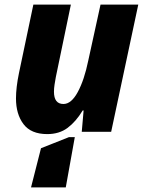

<svg xmlns="http://www.w3.org/2000/svg" viewBox="-20 -569 623 829"><path d="M114 240 157 71 278 23H303L264 240ZM184 10Q236 10 272 -17Q308 -44 337 -92H341L333 0H460L577 -549H414L361 -307Q344 -224 316 -172Q288 -120 254 -120Q213 -120 213 -173Q213 -187 215.5 -203.5Q218 -220 221 -236L286 -549H124L62 -254Q49 -191 49 -144Q49 -76 81.5 -33Q114 10 184 10Z"/></svg>

Font: Noto Sans Display Extra
Style: Italic
Weight: 800
Italic angle: -12°
Designer: Monotype Design Team
Foundry: Monotype Imaging Inc.
Version: Version 1.900